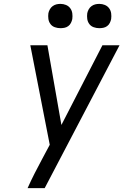

<svg xmlns="http://www.w3.org/2000/svg" viewBox="-20 -968 640 988"><path d="M122 0Q139 -38 158 -75.5Q177 -113 197 -150L236 -223L136 -735H224L296 -325L507 -735H595L210 0ZM491 -823Q476 -823 462 -828Q448 -833 439.5 -844.5Q431 -856 429 -870.5Q427 -885 429 -900Q431 -910 436.5 -920Q442 -930 451 -936.5Q460 -943 470 -945.5Q480 -948 491 -948Q506 -948 519.5 -942.5Q533 -937 541.5 -925.5Q550 -914 552 -899.5Q554 -885 552 -870Q550 -860 545 -850Q540 -840 531 -833.5Q522 -827 511.5 -825Q501 -823 491 -823ZM291 -823Q276 -823 262 -828Q248 -833 239.5 -844.5Q231 -856 229 -870.5Q227 -885 229 -900Q231 -910 236.5 -920Q242 -930 251 -936.5Q260 -943 270 -945.5Q280 -948 291 -948Q306 -948 319.5 -942.5Q333 -937 341.5 -925.5Q350 -914 352 -899.5Q354 -885 352 -870Q350 -860 345 -850Q340 -840 331 -833.5Q322 -827 311.5 -825Q301 -823 291 -823Z"/></svg>

Font: Zed Sans Extended
Style: Italic
Weight: 400
Width: 7
Italic angle: -9°
Designer: Belleve Invis
Foundry: Belleve Invis
Version: Version 1.0.0; ttfautohint (v1.8.4)